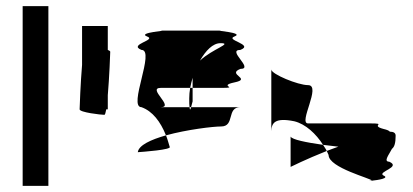

<svg xmlns="http://www.w3.org/2000/svg" viewBox="-20 -795 1350 627"><path d="M54 -188H138V-775H54Z M240 -438C240 -428 310 -420 321 -420C323 -420 325 -427 327 -438H332V-484C337 -542 340 -620 340 -626C340 -628 337 -630 332 -632V-710H248V-583C243 -525 240 -444 240 -438Z M430 -298C444 -299 544 -306 534 -316C530 -329 527 -341 522 -353C473 -339 433 -321 430 -298ZM442 -445C397 -445 488 -632 442 -632C397 -650 494 -664 460 -676C427 -689 533 -695 505 -695H702C674 -695 780 -689 746 -676C713 -664 811 -650 765 -632C719 -632 811 -570 765 -570C719 -552 804 -538 746 -526C689 -514 765 -508 702 -508H609V-541C606 -530 603 -519 601 -508H505C459 -508 551 -445 505 -445H599C600 -433 602 -437 604 -445H765C719 -445 748 -382 702 -382C676 -382 591 -372 522 -353C504 -398 478 -432 442 -445ZM598 -474C598 -460 598 -451 599 -445H604C606 -453 609 -464 609 -464V-508H601C599 -496 598 -485 598 -474ZM633 -597C673 -635 742 -654 700 -654C675 -654 652 -630 633 -597Z M866 -367V-568C866 -553 953 -517 986 -517C1031 -517 953 -392 986 -392H1188C1247 -392 1187 -386 1232 -374C1245 -371 1251 -368 1253 -365C1265 -365 1272 -361 1272 -352C1272 -328 1268 -315 1260 -309C1251 -291 1231 -267 1251 -267C1292 -249 1211 -234 1232 -222C1254 -213 1214 -207 1195 -205C1194 -212 1053 -247 1053 -289C1051 -293 1049 -298 1047 -302C1059 -307 1072 -311 1085 -316L1035 -322C1012 -358 978 -390 941 -399C877 -412 867 -393 866 -367ZM929 -250C929 -250 979 -275 1047 -302C1044 -309 1039 -315 1035 -322C979 -330 934 -339 929 -349ZM1195 -205C1188 -204 1183 -204 1188 -204C1193 -204 1195 -204 1195 -204Z"/></svg>

Font: bitstorm
Style: ext
Weight: 400
Version: Version 0.2